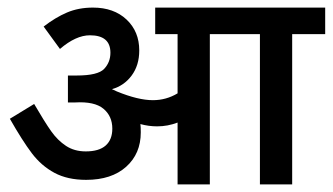

<svg xmlns="http://www.w3.org/2000/svg" viewBox="-20 -486 877 506"><path d="M750 -396V0H665V-396H533V0H448V-163Q422 -153 394 -153Q372 -153 350 -159Q351 -152 351 -137Q351 -81 312.5 -46.5Q274 -12 207 -12Q158 -12 123.5 -30.5Q89 -49 64 -82Q39 -115 6 -173L70 -212Q98 -164 115 -140Q132 -116 154 -101.5Q176 -87 206 -87Q241 -87 258.5 -102.5Q276 -118 276 -147Q276 -180 252.5 -199.5Q229 -219 178 -216H159V-287H182Q238 -287 254.5 -304.5Q271 -322 271 -347Q271 -393 217 -393Q180 -393 138 -357L95 -416Q126 -440 156.5 -453Q187 -466 225 -466Q280 -466 313.5 -434.5Q347 -403 347 -353Q347 -314 327 -287Q307 -260 275 -251L288 -245Q344 -222 383 -222Q418 -222 448 -240V-396H389V-466H837V-396Z"/></svg>

Font: Cambay Devanagari
Style: Regular
Weight: 700
Designer: Pooja Saxena
Foundry: Pooja Saxena
Version: Version 1.095;PS 001.095;hotconv 1.0.70;makeotf.lib2.5.58329